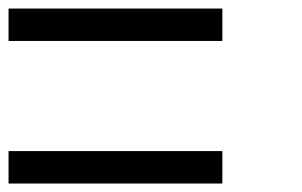

<svg xmlns="http://www.w3.org/2000/svg" viewBox="-20 -520 707 449"><path d="M500 -90.8H0V-166.7H500ZM500 -424.2H0V-500H500Z"/></svg>

Font: 0xA000-Squareish-Mono
Style: Squareish-Mono
Weight: 400
Version: Version 0.1